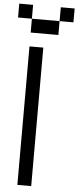

<svg xmlns="http://www.w3.org/2000/svg" viewBox="-151 -1201 469 1151"><g transform="rotate(5 83.5 -625.5)"><path d="M0 -83.3V-916.7H83.3V-83.3ZM0 -1000V-1083.3H166.7V-1000ZM0 -1166.7V-1083.3H-83.3V-1166.7ZM250 -1166.7V-1083.3H166.7V-1166.7Z"/></g></svg>

Font: Galmuri11 Condensed
Style: Regular
Weight: 400
Width: 3
Designer: Lee Minseo (quiple)
Version: Version 2.399;hotconv 1.1.1;makeotfexe 2.6.0 DEVELOPMENT